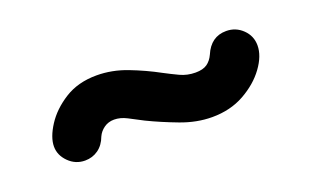

<svg xmlns="http://www.w3.org/2000/svg" viewBox="-37 -599 707 436"><g transform="rotate(-20 316.5 -381.5)"><path d="M421 -292Q384 -292 345.5 -306.5Q307 -321 274 -337Q255 -347 239.5 -355Q224 -363 209 -363Q195 -363 184.5 -355.5Q174 -348 169 -337Q162 -318 148 -308Q134 -298 116 -298Q93 -298 76.5 -314.5Q60 -331 60 -352Q60 -374 78 -402Q96 -430 128.5 -450.5Q161 -471 206 -471Q243 -471 279.5 -457Q316 -443 349 -425Q366 -416 383 -408Q400 -400 420 -400Q438 -400 448 -407Q458 -414 464 -427Q480 -465 517 -465Q540 -465 556.5 -449Q573 -433 573 -410Q573 -385 553 -357.5Q533 -330 499 -311Q465 -292 421 -292Z"/></g></svg>

Font: National Park SemiBold
Style: Regular
Weight: 600
Designer: Andrea Herstowski, Ben Hoepner
Version: Version 1.009